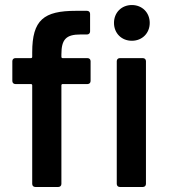

<svg xmlns="http://www.w3.org/2000/svg" viewBox="-20 -743 671 763"><path d="M229 -512C226 -512 224 -514 224 -517V-527C224 -587 243 -606 300 -606H326C333 -606 338 -611 338 -618V-688C338 -695 333 -700 326 -700H282C154 -700 108 -664 108 -535V-517C108 -514 106 -512 103 -512H41C34 -512 29 -507 29 -500V-421C29 -414 34 -409 41 -409H103C106 -409 108 -407 108 -404V-12C108 -5 113 0 120 0H212C219 0 224 -5 224 -12V-404C224 -407 226 -409 229 -409H328C335 -409 340 -414 340 -421V-500C340 -507 335 -512 328 -512ZM548 0C555 0 560 -5 560 -12V-500C560 -507 555 -512 548 -512H456C449 -512 444 -507 444 -500V-12C444 -5 449 0 456 0ZM504 -581C545 -581 575 -611 575 -652C575 -693 545 -723 504 -723C463 -723 433 -693 433 -652C433 -611 463 -581 504 -581Z"/></svg>

Font: Barlow SemiBold Numbers
Style: Regular
Weight: 600
Designer: Jeremy Tribby
Foundry: Tribby Type
Version: Version 1.408